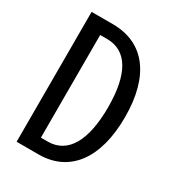

<svg xmlns="http://www.w3.org/2000/svg" viewBox="-178 -838 855 941"><g transform="rotate(30 250.0 -367.5)"><path d="M62 0H186C361 0 462 -136 462 -370C462 -603 361 -735 182 -735H62ZM155 -77V-658H194C308 -658 366 -557 366 -370C366 -184 308 -77 194 -77Z"/></g></svg>

Font: Noto Sans Mono CJK SC Regular
Style: Regular
Weight: 400
Designer: Ryoko NISHIZUKA (kana & ideographs); Paul D. Hunt (Latin, Greek & Cyrillic); Wenlong ZHANG (bopomofo); Sandoll Communica
Foundry: Adobe Systems Incorporated
Version: Version 1.005;PS 1.005;hotconv 1.0.96;makeotf.lib2.5.65012